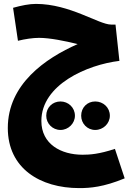

<svg xmlns="http://www.w3.org/2000/svg" viewBox="-20 -570 694 984"><path d="M386 394C442 394 510 389 619 344L569 193C487 220 441 223 403 223C293 223 192 169 192 50C192 -136 426 -238 592 -258L572 -444H550C486 -444 339 -550 164 -550C130 -550 90 -542 47 -530L72 -361C108 -370 149 -376 180 -376C235 -376 314 -360 378 -344C212 -271 20 -138 20 86C20 293 186 394 386 394ZM468 96C509 96 543 63 543 23C543 -19 509 -50 468 -50C427 -50 396 -19 396 23C396 63 427 96 468 96ZM290 96C330 96 364 63 364 23C364 -19 330 -50 290 -50C249 -50 217 -19 217 23C217 63 249 96 290 96Z"/></svg>

Font: Noto Sans Arabic ExtCond Blk
Style: Regular
Weight: 900
Width: 2
Designer: Monotype Design Team, Nadine Chahine, Nizar Qandah and Khaled Hosny
Foundry: Monotype Imaging Inc.
Version: Version 2.012